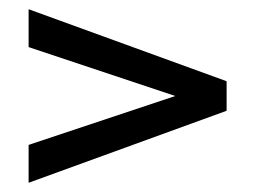

<svg xmlns="http://www.w3.org/2000/svg" viewBox="-20 -448 552 416"><path d="M360 -240 42 -134V-52L471 -208V-272L42 -428V-346Z"/></svg>

Font: Libertinus Sans
Style: Bold
Weight: 700
Designer: Philipp H. Poll, Khaled Hosny
Foundry: Caleb Maclennan
Version: Version 7.050;RELEASE